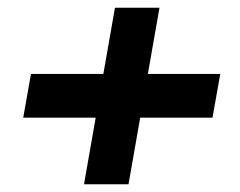

<svg xmlns="http://www.w3.org/2000/svg" viewBox="-20 -537 619 496"><path d="M197 -61 277 -517H392L312 -61ZM40 -233 60 -346H549L529 -233Z"/></svg>

Font: DM Sans 10pt
Style: Bold Italic
Weight: 700
Italic angle: -10°
Version: Version 4.004;gftools[0.9.30]